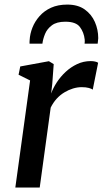

<svg xmlns="http://www.w3.org/2000/svg" viewBox="-20 -838 459 858"><path d="M48.5 0 114.5 -478.5 63 -504 70.5 -541 198.5 -564.5 220 -551.5 213.5 -462.5 208.5 -420Q217 -444 233.5 -469.5Q250 -495 273 -516.5Q296 -538 324.5 -551.5Q353 -565 385.5 -565Q395.5 -565 404.8 -563Q414 -561 418.5 -557.5L394.5 -437.5Q389.5 -441.5 376.8 -445Q364 -448.5 345 -448.5Q326 -448.5 306.2 -442.5Q286.5 -436.5 267.8 -425.2Q249 -414 233.2 -396.8Q217.5 -379.5 206.5 -357L157.5 0ZM112 -643Q112 -647.5 112 -651.5Q112 -655.5 112.5 -659Q114 -687 125 -714.8Q136 -742.5 156.8 -766Q177.5 -789.5 208.2 -803.5Q239 -817.5 280.5 -817.5Q328 -817.5 358.5 -795.8Q389 -774 404 -739.8Q419 -705.5 419 -667.5Q418.5 -662 417.8 -655Q417 -648 416.5 -643H358Q358.5 -647.5 358.8 -652Q359 -656.5 358.5 -661.5Q355 -693.5 337.2 -717.2Q319.5 -741 272 -741Q233.5 -741 212 -725Q190.5 -709 181.2 -686.2Q172 -663.5 169.5 -643Z"/></svg>

Font: Merriweather 24pt Medium
Style: Italic
Weight: 500
Italic angle: -7.8°
Version: Version 2.101